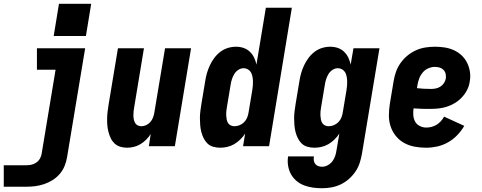

<svg xmlns="http://www.w3.org/2000/svg" viewBox="-40 -776 2560 1019"><path d="M-20 215V101H100Q114 101 127.5 98Q141 95 153 86.5Q165 78 172 65.5Q179 53 181 40L255 -406H156V-520H412L316 58Q312 82 303 104.5Q294 127 277.5 146.5Q261 166 239.5 179.5Q218 193 194.5 201Q171 209 147.5 212Q124 215 100 215ZM245 -585 273 -756H444L416 -585Z M634 8Q615 8 597.5 2.5Q580 -3 567.5 -15Q555 -27 547.5 -43Q540 -59 535.5 -76.5Q531 -94 529.5 -112.5Q528 -131 528.5 -149.5Q529 -168 531.5 -187Q534 -206 537 -225L586 -520H724L672 -206Q670 -195 669 -184.5Q668 -174 668 -163.5Q668 -153 670 -143Q672 -133 676.5 -124.5Q681 -116 690 -111Q699 -106 710 -106Q723 -106 736 -112Q749 -118 758 -128.5Q767 -139 772 -152Q777 -165 779 -178L836 -520H974L888 0H750L760 -65Q750 -49 736 -35Q722 -21 705.5 -11Q689 -1 670.5 3.5Q652 8 634 8Z M1129 8Q1110 8 1092 3Q1074 -2 1061.5 -14Q1049 -26 1041 -42Q1033 -58 1028.5 -75.5Q1024 -93 1022.5 -111.5Q1021 -130 1021 -149Q1021 -168 1023.5 -187Q1026 -206 1029 -225L1049 -345Q1052 -366 1058 -387Q1064 -408 1073.5 -428.5Q1083 -449 1097 -468Q1111 -487 1129.5 -501Q1148 -515 1169.5 -521.5Q1191 -528 1213 -528Q1234 -528 1253 -521.5Q1272 -515 1286 -501.5Q1300 -488 1308.5 -470.5Q1317 -453 1321 -433L1371 -735H1509L1388 0H1250L1261 -67Q1250 -50 1235 -35.5Q1220 -21 1203 -11Q1186 -1 1166.5 3.5Q1147 8 1129 8ZM1204 -106Q1218 -106 1231.5 -111.5Q1245 -117 1255.5 -127.5Q1266 -138 1271.5 -151.5Q1277 -165 1279 -178L1299 -298Q1301 -311 1302 -323Q1303 -335 1302.5 -347Q1302 -359 1299.5 -371Q1297 -383 1291.5 -392.5Q1286 -402 1275.5 -408Q1265 -414 1253 -414Q1238 -414 1224.5 -405Q1211 -396 1203 -382.5Q1195 -369 1190.5 -354.5Q1186 -340 1184 -326L1164 -206Q1162 -195 1161 -184.5Q1160 -174 1160.5 -163.5Q1161 -153 1163 -142.5Q1165 -132 1170 -123.5Q1175 -115 1184.5 -110.5Q1194 -106 1204 -106Z M1669 223Q1644 223 1619.5 219.5Q1595 216 1573 207.5Q1551 199 1533 183.5Q1515 168 1504 148Q1493 128 1489 103.5Q1485 79 1489 54H1626Q1624 65 1625.5 75.5Q1627 86 1633 94Q1639 102 1649 105.5Q1659 109 1669 109Q1685 109 1699.5 101Q1714 93 1724 80Q1734 67 1739 51.5Q1744 36 1746 21L1761 -67Q1750 -50 1735 -35.5Q1720 -21 1703 -11Q1686 -1 1666.5 3.5Q1647 8 1629 8Q1610 8 1592 3Q1574 -2 1561.5 -14Q1549 -26 1541 -42Q1533 -58 1528.5 -75.5Q1524 -93 1522.5 -111.5Q1521 -130 1521 -149Q1521 -168 1523.5 -187Q1526 -206 1529 -225L1549 -345Q1552 -366 1558 -387Q1564 -408 1573.5 -428.5Q1583 -449 1597 -468Q1611 -487 1629.5 -501Q1648 -515 1669.5 -521.5Q1691 -528 1713 -528Q1734 -528 1753 -521.5Q1772 -515 1786 -501.5Q1800 -488 1808.5 -470.5Q1817 -453 1821 -433L1836 -520H1974L1881 40Q1877 64 1869 88.5Q1861 113 1846.5 134.5Q1832 156 1811.5 174Q1791 192 1767.5 203Q1744 214 1719 218.5Q1694 223 1669 223ZM1704 -106Q1718 -106 1731.5 -111.5Q1745 -117 1755.5 -127.5Q1766 -138 1771.5 -151.5Q1777 -165 1779 -178L1799 -298Q1801 -311 1802 -323Q1803 -335 1802.5 -347Q1802 -359 1799.5 -371Q1797 -383 1791.5 -392.5Q1786 -402 1775.5 -408Q1765 -414 1753 -414Q1738 -414 1724.5 -405Q1711 -396 1703 -382.5Q1695 -369 1690.5 -354.5Q1686 -340 1684 -326L1664 -206Q1662 -195 1661 -184.5Q1660 -174 1660.5 -163.5Q1661 -153 1663 -142.5Q1665 -132 1670 -123.5Q1675 -115 1684.5 -110.5Q1694 -106 1704 -106Z M2222 8Q2191 8 2161 2.5Q2131 -3 2105.5 -17Q2080 -31 2061.5 -53.5Q2043 -76 2033.5 -104Q2024 -132 2024 -162.5Q2024 -193 2029 -225L2049 -345Q2053 -370 2061.5 -394.5Q2070 -419 2085.5 -441Q2101 -463 2122 -480.5Q2143 -498 2167.5 -509Q2192 -520 2217.5 -524Q2243 -528 2268 -528Q2295 -528 2320.5 -524Q2346 -520 2369 -509.5Q2392 -499 2410 -482Q2428 -465 2439 -443Q2450 -421 2454 -395Q2458 -369 2453 -343Q2450 -320 2439 -298.5Q2428 -277 2411 -259Q2394 -241 2373 -228.5Q2352 -216 2329.5 -209Q2307 -202 2284 -200Q2261 -198 2238 -198Q2217 -198 2196.5 -198.5Q2176 -199 2155 -201Q2152 -183 2153.5 -164.5Q2155 -146 2163 -131Q2171 -116 2187.5 -107.5Q2204 -99 2222 -99Q2236 -99 2250 -102.5Q2264 -106 2276.5 -113.5Q2289 -121 2299.5 -132.5Q2310 -144 2317 -157L2424 -108Q2409 -82 2387 -59Q2365 -36 2337.5 -20.5Q2310 -5 2280.5 1.5Q2251 8 2222 8ZM2248 -304Q2260 -304 2273 -306.5Q2286 -309 2297.5 -316.5Q2309 -324 2316.5 -335.5Q2324 -347 2326 -359Q2328 -372 2325 -384.5Q2322 -397 2313.5 -405.5Q2305 -414 2293 -417.5Q2281 -421 2268 -421Q2251 -421 2233.5 -413.5Q2216 -406 2204 -392Q2192 -378 2185.5 -361Q2179 -344 2176 -327L2173 -308Q2191 -306 2210 -305Q2229 -304 2248 -304Z"/></svg>

Font: Iosevka SS04 Heavy
Style: Italic
Weight: 900
Italic angle: -9°
Monospace: yes
Designer: Belleve Invis
Foundry: Belleve Invis
Version: Version 19.0.0; ttfautohint (v1.8.4)